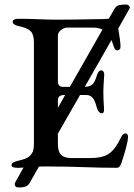

<svg xmlns="http://www.w3.org/2000/svg" viewBox="-20 -737 594 849"><path d="M551 -696 503 -611Q513 -551 513 -531Q513 -522 508.5 -518Q504 -514 499 -514Q490 -514 485 -526L473 -560L355 -353Q380 -354 390.5 -365.5Q401 -377 409 -406Q416 -426 428 -426Q433 -426 437 -421Q441 -416 441 -408Q437 -352 437 -335Q437 -298 440 -256V-252Q440 -236 431 -236Q415 -236 407 -265Q400 -292 389.5 -304.5Q379 -317 360 -317H334L236 -146V-100Q236 -66 250.5 -52Q265 -38 297 -38H376Q434 -38 461 -57Q477 -68 490 -86Q503 -104 518 -135Q526 -148 535 -147Q546 -147 546 -131Q546 -115 536 -78.5Q526 -42 515 -11Q508 5 498 5Q428 5 348 2Q321 1 278.5 0Q236 -1 180 -1Q161 -1 152 0L111 72Q104 84 92.5 88Q81 92 62 92Q45 92 45 75Q45 75 45.5 73.5Q46 72 48 68L84 4Q76 5 57 5Q31 5 31 -7Q31 -20 60 -26Q82 -31 95.5 -37Q109 -43 117 -53L125 -66Q130 -81 130 -98V-550Q130 -584 116 -598.5Q102 -613 65 -621Q36 -627 36 -641Q36 -647 43 -650.5Q50 -654 62 -654Q97 -654 149 -652Q199 -650 229 -650Q296 -650 394 -652Q431 -652 461 -654L487 -699Q494 -711 506 -714Q518 -717 538 -717Q544 -717 549 -713Q554 -709 554 -703ZM236 -375Q236 -365 242 -359Q248 -353 257 -353H289L433 -606Q415 -615 390 -615H278Q264 -615 250 -604.5Q236 -594 236 -579ZM268 -317H267Q250 -317 243 -311.5Q236 -306 236 -291V-260Z"/></svg>

Font: EB Garamond Medium
Style: Regular
Weight: 500
Designer: Georg Duffner and Octavio Pardo
Foundry: Georg Duffner
Version: Version 1.000